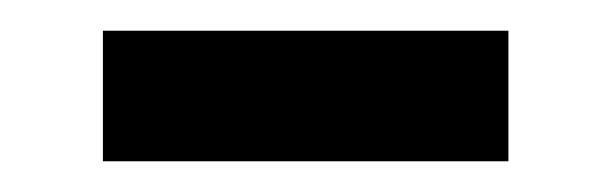

<svg xmlns="http://www.w3.org/2000/svg" viewBox="-20 -345 397 125"><path d="M47 -240H311V-325H47Z"/></svg>

Font: Noto Sans CJK JP Medium
Style: Regular
Weight: 500
Designer: Ryoko NISHIZUKA (kana & ideographs); Paul D. Hunt (Latin, Greek & Cyrillic); Wenlong ZHANG (bopomofo); Sandoll Communica
Foundry: Adobe Systems Incorporated
Version: Version 1.004;PS 1.004;hotconv 1.0.82;makeotf.lib2.5.63406